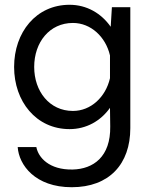

<svg xmlns="http://www.w3.org/2000/svg" viewBox="-20 -530 632 803"><path d="M525 -500H448L443 -418C404 -474 343 -510 271 -510C131 -510 39 -395 39 -250C39 -106 131 10 271 10C341 10 401 -24 440 -79L441 -1C443 126 370 177 284 179C185 181 140 128 132 85H54C59 160 127 253 280 253C437 253 525 156 525 6ZM285 -66C187 -66 123 -148 123 -250C123 -353 187 -434 285 -434C360 -434 422 -376 440 -298V-203C422 -124 360 -66 285 -66Z"/></svg>

Font: Oakes
Style: Regular
Weight: 400
Designer: Samuel Oakes
Foundry: Samuel Oakes
Version: Version 1.003;PS 001.003;hotconv 1.0.88;makeotf.lib2.5.64775